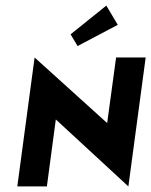

<svg xmlns="http://www.w3.org/2000/svg" viewBox="-20 -668 542 688"><path d="M233 -545 258 -503 402 -579 361 -648ZM42 0H148L180 -240L440 0L502 -462H396L364 -227L104 -462Z"/></svg>

Font: Hussar Tani
Style: Kurs
Weight: 700
Foundry: Cannot Into Space Fonts
Version: Version 0.92